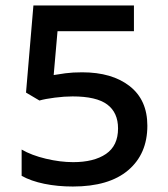

<svg xmlns="http://www.w3.org/2000/svg" viewBox="-20 -764 612 701"><path d="M280 -500Q389 -500 453.5 -449.5Q518 -399 518 -305Q518 -202 448 -142.5Q378 -83 246 -83Q190 -83 141.5 -93Q93 -103 59 -122V-218Q95 -197 147.5 -184.5Q200 -172 247 -172Q323 -172 367 -202Q411 -232 411 -295Q411 -353 371.5 -382.5Q332 -412 245 -412Q215 -412 180 -407.5Q145 -403 124 -397L75 -426L102 -744H469V-650H190L176 -490Q193 -493 219 -496.5Q245 -500 280 -500Z"/></svg>

Font: Noto Sans Telugu UI Medium
Style: Regular
Weight: 500
Designer: Jelle Bosma - Monotype Design Team
Foundry: Monotype Imaging Inc.
Version: Version 2.005; ttfautohint (v1.8.4.7-5d5b)